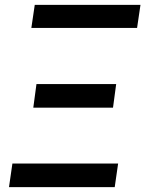

<svg xmlns="http://www.w3.org/2000/svg" viewBox="-20 -770 630 790"><path d="M123 -750H558L544 -655H109ZM130 -424H458L445 -327H117ZM31 -97H466L452 0H17Z"/></svg>

Font: Oakes Grotesk Medium
Style: Italic
Weight: 500
Italic angle: -8°
Designer: Samuel Oakes
Foundry: Samuel Oakes
Version: Version 1.000;PS 001.000;hotconv 1.0.88;makeotf.lib2.5.64775